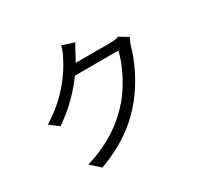

<svg xmlns="http://www.w3.org/2000/svg" viewBox="-173 -1027 1346 1292"><g transform="rotate(-30 500.0 -381.5)"><path d="M537 -777 444 -807C438 -781 423 -745 413 -728C370 -638 271 -493 99 -390L168 -338C277 -411 361 -500 422 -584H760C739 -493 678 -364 600 -272C509 -166 384 -75 201 -21L273 44C461 -25 580 -117 671 -228C760 -336 822 -471 849 -572C854 -588 864 -611 872 -625L805 -666C789 -659 767 -656 740 -656H469C478 -670 486 -684 493 -698C502 -717 520 -751 537 -777Z"/></g></svg>

Font: Source Han Sans TC
Style: Regular
Weight: 400
Designer: Ryoko NISHIZUKA 西塚涼子 (kana, bopomofo & ideographs); Paul D. Hunt (Latin, Greek & Cyrillic); Sandoll Communications 산돌커뮤니
Foundry: Adobe
Version: Version 2.002;hotconv 1.0.116;makeotfexe 2.5.65601